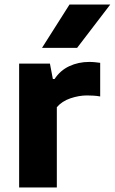

<svg xmlns="http://www.w3.org/2000/svg" viewBox="-20 -828 507 848"><path d="M64.5 0V-547H200.5L213.5 -479H221Q246 -517 286.2 -535.8Q326.5 -554.5 374 -554.5Q387.5 -554.5 399.8 -553.2Q412 -552 422.5 -550.5V-402Q409 -404.5 393.8 -405.5Q378.5 -406.5 364.5 -406.5Q329 -406.5 291.2 -393.8Q253.5 -381 231 -354.5V0ZM165.5 -616.5 287 -808H467L320.5 -616.5Z"/></svg>

Font: Encode Sans SmExp
Style: Bold
Weight: 700
Width: 6
Designer: Multiple Designers
Foundry: Impallari Type
Version: Version 3.002; ttfautohint (v1.8.3) -l 8 -r 50 -G 200 -x 14 